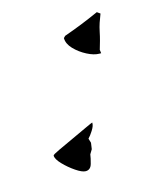

<svg xmlns="http://www.w3.org/2000/svg" viewBox="-64 -386 327 419"><g transform="rotate(-15 100.0 -176.5)"><path d="M175 -252Q163 -252 147.5 -260Q132 -268 120.5 -280Q109 -292 109 -305L113 -309Q133 -316 153 -324Q173 -332 193 -341L200 -336Q196 -326 193 -317Q190 -308 188 -298Q186 -288 183.5 -279Q181 -270 178 -260L179 -252ZM80 -12Q72 -12 58 -21.5Q44 -31 32.5 -43Q21 -55 21 -63Q21 -65 36 -72Q51 -79 70.5 -88Q90 -97 105 -104Q120 -111 121 -111V-109Q121 -103 115 -93.5Q109 -84 104 -79L107 -69L105 -55L99 -45Q98 -37 94.5 -24.5Q91 -12 80 -12Z"/></g></svg>

Font: Water Brush
Style: Regular
Weight: 400
Designer: Robert E. Leuschke
Foundry: Robert E. Leuschke
Version: Version 1.010; ttfautohint (v1.8.4.7-5d5b)